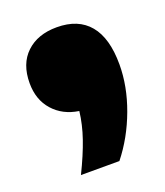

<svg xmlns="http://www.w3.org/2000/svg" viewBox="-88 -299 467 542"><g transform="rotate(-20 145.5 -28.0)"><path d="M273.5 -76.5Q273.5 -11 248.2 57.5Q223 126 180 180H64.5Q89.5 129 103.5 88.2Q117.5 47.5 122 8.5Q74.5 1.5 45.8 -30.8Q17 -63 17 -113Q17 -171 51 -203.2Q85 -235.5 142.5 -235.5Q207 -235.5 240.2 -195.5Q273.5 -155.5 273.5 -76.5Z"/></g></svg>

Font: Encode Sans Semi Condensed Black
Style: Regular
Weight: 900
Width: 4
Designer: Multiple Designers
Foundry: Impallari Type
Version: Version 2.000